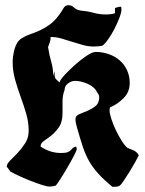

<svg xmlns="http://www.w3.org/2000/svg" viewBox="-20 -711 563 743"><path d="M245 -691Q257 -691 267 -681.5Q277 -672 293 -670Q318 -668 341.5 -661.5Q365 -655 391 -655Q399 -655 408 -656Q417 -657 425 -660V-680Q438 -685 449 -685L450 -675Q450 -663 442 -642Q434 -621 423 -599.5Q412 -578 399 -559.5Q386 -541 376 -534Q361 -531 344 -531Q321 -531 300 -537Q279 -543 258.5 -549.5Q238 -556 217.5 -562Q197 -568 176 -568Q176 -557 173 -548Q170 -539 166 -529Q170 -500 178 -473Q186 -446 186 -417L191 -436Q191 -425 191.5 -419.5Q192 -414 193.5 -410Q195 -406 199 -402.5Q203 -399 210 -392Q214 -404 232.5 -423.5Q251 -443 273 -462.5Q295 -482 316.5 -496Q338 -510 350 -510Q377 -510 401 -501.5Q425 -493 443 -477.5Q461 -462 471.5 -439.5Q482 -417 482 -389Q482 -355 458 -331Q434 -307 405 -295L404 -284Q404 -272 411 -250.5Q418 -229 428.5 -207Q439 -185 451 -166Q463 -147 473 -139Q486 -134 498 -128.5Q510 -123 517 -110Q514 -103 504 -85Q494 -67 482 -47.5Q470 -28 459 -12Q448 4 444 7Q438 11 430 11.5Q422 12 415 12Q380 -17 359 -40.5Q338 -64 324 -89Q310 -114 300 -144.5Q290 -175 278 -217Q276 -225 274 -233.5Q272 -242 272 -250Q272 -263 286.5 -269Q301 -275 318 -282Q335 -289 349.5 -300.5Q364 -312 364 -336Q364 -340 361.5 -345Q359 -350 356 -353Q346 -375 319.5 -386.5Q293 -398 270 -398Q256 -398 243 -388Q230 -378 230 -363Q222 -342 222 -320Q222 -298 222 -275Q222 -239 208.5 -219.5Q195 -200 179.5 -187.5Q164 -175 150.5 -166Q137 -157 137 -144Q173 -119 216 -119Q234 -119 241.5 -122Q249 -125 253 -129Q257 -133 260.5 -137Q264 -141 274 -144Q277 -139 277 -134Q277 -129 266 -108Q255 -87 241 -63Q227 -39 213.5 -18Q200 3 196 7Q185 11 171 11Q162 11 140.5 4Q119 -3 95 -12.5Q71 -22 50 -32Q29 -42 20 -47Q17 -52 13.5 -56.5Q10 -61 6 -66Q6 -77 19.5 -90Q33 -103 48.5 -119.5Q64 -136 77.5 -157Q91 -178 91 -205Q91 -238 81.5 -270.5Q72 -303 60 -336Q48 -369 38.5 -402.5Q29 -436 29 -471Q29 -493 36.5 -521.5Q44 -550 64 -563Q80 -573 98 -579Q116 -585 134.5 -593.5Q153 -602 172 -615.5Q191 -629 210 -655Q217 -664 224.5 -677.5Q232 -691 245 -691Z"/></svg>

Font: CAT Schmalfette Thannhaeuser
Style: Regular
Weight: 700
Designer: Peter Wiegel nach Herbert Thanhaeuser 1939/40
Foundry: CAT-Fonts, Peter Wiegel
Version: Version 1.000